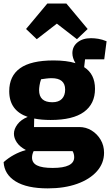

<svg xmlns="http://www.w3.org/2000/svg" viewBox="-23 -838 609 1061"><path d="M257 -175Q206 -175 166 -183L165 -136H415Q452 -136 483 -117Q514 -98 533 -66Q552 -34 552 6Q552 64 512.5 108.5Q473 153 403 178Q333 203 241 203Q126 203 63.5 164.5Q1 126 -3 58Q50 11 120 -9Q86 -27 70 -51Q54 -75 54 -99Q54 -125 73.5 -151Q93 -177 130 -192Q28 -227 28 -334Q28 -418 88 -461Q148 -504 273 -504Q345 -504 394 -489Q377 -518 377 -544Q377 -581 405.5 -604Q434 -627 480 -627Q499 -627 520.5 -623.5Q542 -620 566 -610L553 -510H447L442 -467Q502 -429 502 -347Q502 -264 441 -219.5Q380 -175 257 -175ZM266 -273Q301 -273 319 -291.5Q337 -310 337 -343Q337 -406 262 -406Q249 -406 232.5 -404Q216 -402 204 -400Q198 -383 195.5 -366.5Q193 -350 193 -340Q193 -273 266 -273ZM154 33Q154 62 181.5 76Q209 90 268 90Q387 90 387 31Q387 12 378 -3H163Q154 15 154 33ZM343.9 -818.4 461.4 -677.8 402.2 -621.4 291.2 -707.4 180.2 -621.4 121 -677.8 238.5 -818.4Z"/></svg>

Font: Piazzolla ExtraBold
Style: Regular
Weight: 800
Designer: Juan Pablo del Peral
Foundry: Huerta Tipografica
Version: Version 1.330